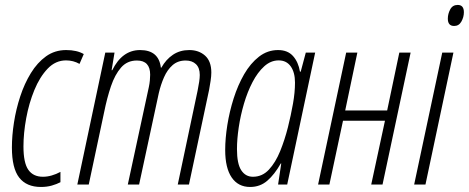

<svg xmlns="http://www.w3.org/2000/svg" viewBox="-20 -741 1883 771"><path d="M144.5 9.8Q86.4 9.8 57.1 -27.8Q27.8 -65.4 27.8 -148.9Q27.8 -195.8 36.1 -249.3Q44.4 -302.7 61.3 -354Q78.1 -405.3 104 -447.5Q129.9 -489.7 165 -514.9Q200.2 -540 245.6 -540Q288.6 -540 316.4 -523.9L299.3 -484.4Q274.4 -498.5 245.1 -498.5Q203.1 -498.5 171.4 -465.3Q139.6 -432.1 117.9 -379.2Q96.2 -326.2 85.2 -266.1Q74.2 -206.1 74.2 -152.8Q74.2 -86.9 93.8 -59.1Q113.3 -31.2 152.3 -31.2Q169.9 -31.2 187.7 -36.4Q205.6 -41.5 222.7 -50.8V-9.3Q208 -1.5 188 4.2Q168 9.8 144.5 9.8Z M290.5 0 402.8 -529.8H439.9L428.2 -459H430.7Q470.7 -540 542.5 -540Q617.7 -540 626 -469.2H627.9Q646.5 -502.4 674.6 -521.2Q702.6 -540 740.2 -540Q778.3 -540 803.5 -517.6Q828.6 -495.1 828.6 -449.7Q828.6 -435.5 825.7 -416.3Q822.8 -397 819.8 -380.9L738.8 0H693.8L773.4 -376.5Q777.3 -396 779.8 -412.4Q782.2 -428.7 782.2 -439.9Q782.2 -468.8 766.8 -483.4Q751.5 -498 725.6 -498Q694.3 -498 673.1 -479.5Q651.9 -460.9 638.7 -430.9Q625.5 -400.9 617.7 -367.2L538.6 0H493.2L577.6 -391.1Q580.6 -404.8 581.8 -418Q583 -431.2 583 -440.9Q583 -498 529.8 -498Q490.7 -498 466.1 -469.7Q441.4 -441.4 425.5 -394.5Q409.7 -347.7 398.4 -291.5L336.4 0Z M984.4 9.8Q936.5 9.8 910.4 -28.3Q884.3 -66.4 884.3 -138.7Q884.3 -184.6 892.8 -238.5Q901.4 -292.5 918.2 -345.7Q935.1 -398.9 960.4 -442.9Q985.8 -486.8 1020 -513.4Q1054.2 -540 1096.7 -540Q1135.3 -540 1156.7 -515.9Q1178.2 -491.7 1184.6 -453.1H1187.5L1208 -529.8H1245.6L1133.3 0H1096.7L1109.4 -84.5H1107.4Q1082.5 -40.5 1053.5 -15.4Q1024.4 9.8 984.4 9.8ZM995.6 -31.2Q1033.2 -31.2 1059.8 -59.8Q1086.4 -88.4 1105 -134Q1123.5 -179.7 1136.2 -230Q1148.4 -278.8 1156.5 -324.5Q1164.6 -370.1 1164.6 -409.2Q1164.6 -450.2 1147.5 -474.4Q1130.4 -498.5 1099.1 -498.5Q1067.4 -498.5 1041 -474.6Q1014.6 -450.7 994.1 -411.4Q973.6 -372.1 959.7 -324.7Q945.8 -277.3 938.7 -229.7Q931.6 -182.1 931.6 -142.1Q931.6 -83.5 948.7 -57.4Q965.8 -31.2 995.6 -31.2Z M1257.3 0 1370.1 -529.8H1415L1366.2 -297.4H1534.7L1583.5 -529.8H1628.9L1516.1 0H1470.7L1525.9 -256.3H1357.4L1302.7 0Z M1803.7 -636.7Q1778.3 -636.7 1778.3 -666Q1778.3 -685.1 1787.8 -703.1Q1797.4 -721.2 1817.9 -721.2Q1842.8 -721.2 1842.8 -691.9Q1842.8 -672.4 1832.8 -654.5Q1822.8 -636.7 1803.7 -636.7ZM1643.1 0 1755.9 -529.8H1800.8L1688.5 0Z"/></svg>

Font: Open Sans Condensed Light
Style: Italic
Weight: 300
Width: 3
Italic angle: -12°
Designer: Monotype Design Team
Foundry: Monotype Imaging Inc.
Version: Version 3.000; ttfautohint (v1.8.4)